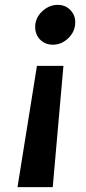

<svg xmlns="http://www.w3.org/2000/svg" viewBox="-20 -520 352 790"><path d="M197 -336Q175 -336 157.5 -347Q140 -358 131.5 -376.5Q123 -395 125 -418Q129 -452 156.5 -476Q184 -500 217.5 -500Q251 -500 272 -476Q293 -452 289 -418Q285 -384 258 -360Q231 -336 197 -336ZM52 250 132 -249H241L197 250Z"/></svg>

Font: Orkney
Style: BoldItalic
Weight: 700
Designer: Samuel Oakes and Alfredo Marco Pradil
Foundry: Alfredo Marco Pradil
Version: 1.0; ttfautohint (v1.5)